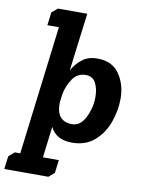

<svg xmlns="http://www.w3.org/2000/svg" viewBox="-162 -754 770 1034"><g transform="rotate(10 223.0 -237.5)"><path d="M207 186 176 213H-65L-56 142L-25 115H5L92 -590H29L38 -661L69 -688H230L212 -547L190 -371Q210 -408 243 -434Q276 -460 326 -460Q408 -460 447 -402.5Q486 -345 486 -269Q486 -204 463 -139.5Q440 -75 391.5 -32.5Q343 10 268 10Q182 10 150 -55L129 115H216ZM252 -88Q298 -88 324.5 -142Q351 -196 351 -254Q351 -298 334.5 -330Q318 -362 280 -362Q234 -362 208 -323.5Q182 -285 173 -239L167 -191Q165 -88 252 -88Z"/></g></svg>

Font: Zilla Slab
Style: Bold Italic
Weight: 700
Italic angle: -6°
Designer: Typotheque.com
Foundry: Typotheque type foundry
Version: Version 1.1; 2017; ttfautohint (v1.6)